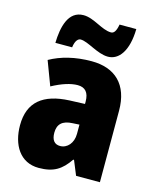

<svg xmlns="http://www.w3.org/2000/svg" viewBox="-117 -852 766 942"><g transform="rotate(15 266.5 -381.0)"><path d="M91 -604H176C181 -642 196 -652 207 -652C245 -652 303 -605 357 -605C412 -605 455 -660 457 -772H372C366 -738 356 -724 341 -724C294 -724 244 -771 190 -771C112 -771 93 -684 91 -604ZM287 -563C204 -563 133 -545 76 -513L122 -391C172 -418 216 -432 251 -432C289 -432 309 -410 309 -364V-352L231 -349C99 -343 28 -287 28 -169C28 -70 75 10 170 10C246 10 285 -16 324 -73H328L358 0H479V-363C479 -496 406 -563 287 -563ZM275 -245 309 -247V-200C309 -153 280 -121 244 -121C216 -121 200 -139 200 -177C200 -220 223 -243 275 -245Z"/></g></svg>

Font: Noto Sans Sinhala Condensed Black
Style: Regular
Weight: 900
Width: 3
Designer: Jelle Bosma - Monotype Design Team
Foundry: Monotype Imaging Inc.
Version: Version 2.006